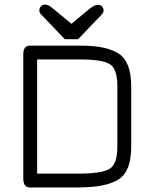

<svg xmlns="http://www.w3.org/2000/svg" viewBox="-20 -821 664 841"><path d="M322.3 -649.4H263.7L160.2 -757.8Q152.3 -765.6 152.3 -775.4Q152.3 -785.2 159.2 -793Q165 -800.8 176.8 -800.8Q177.7 -800.8 178.7 -800.8Q192.4 -800.8 213.9 -782.2L293 -716.8L372.1 -782.2Q393.6 -799.8 407.2 -799.8Q420.9 -799.8 427.2 -792.5Q433.6 -785.2 433.6 -775.4Q433.6 -765.6 425.8 -757.8ZM554.7 -443.4V-177.7Q554.7 -71.3 500 -35.6Q445.3 0 323.2 0H110.4Q82 0 82 -39.1V-582Q82 -621.1 110.4 -621.1H335Q448.2 -621.1 501.5 -585Q554.7 -548.8 554.7 -443.4ZM494.1 -178.7V-442.4Q494.1 -519.5 460.9 -540Q427.7 -560.5 335 -560.5H142.6V-60.5H323.2Q424.8 -60.5 459.5 -81.1Q494.1 -101.6 494.1 -178.7Z"/></svg>

Font: Jura
Style: Medium
Weight: 500
Version: Version 2.6.1